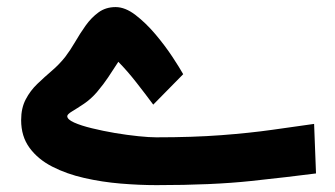

<svg xmlns="http://www.w3.org/2000/svg" viewBox="-20 -526 952 545"><path d="M423.3 -136.2Q527.3 -136.2 607.9 -142.3Q688.5 -148.4 752.7 -157.5Q816.9 -166.5 871.6 -174.3L877 -33.7Q801.8 -23.9 692.4 -12.2Q583 -0.5 424.3 -0.5Q376 -0.5 322.8 -4.9Q269.5 -9.3 219.2 -20.8Q168.9 -32.2 128.4 -53Q87.9 -73.7 64 -106.2Q40 -138.7 40 -185.1Q40 -219.2 53 -243.9Q65.9 -268.6 85.9 -287.8Q106 -307.1 127.2 -325.2Q148.4 -343.3 165 -364.3Q179.2 -382.8 193.1 -406.7Q207 -430.7 223.1 -453.4Q239.3 -476.1 259.8 -491Q280.3 -505.9 308.1 -505.9Q335.4 -505.9 364.7 -483.4Q394 -460.9 421.4 -428.5Q448.7 -396 469.5 -364.5Q490.2 -333 500 -315.4L415 -229Q392.6 -259.3 367.2 -291.7Q341.8 -324.2 315.9 -350.6Q299.3 -325.2 287.1 -306.6Q274.9 -288.1 254.9 -264.2Q237.8 -244.6 218.3 -231.4Q198.7 -218.3 184.8 -210Q170.9 -201.7 170.9 -196.3Q170.9 -187 190.4 -178.2Q210 -169.4 241 -161.9Q272 -154.3 306.6 -148.4Q341.3 -142.6 372.6 -139.4Q403.8 -136.2 423.3 -136.2Z"/></svg>

Font: Vazirmatn UI FD ExtraBold
Style: Regular
Weight: 800
Designer: Saber Rastikerdar
Foundry: Saber Rastikerdar
Version: Version 33.003